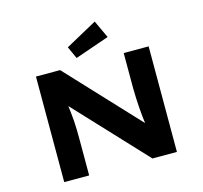

<svg xmlns="http://www.w3.org/2000/svg" viewBox="-129 -1086 1301 1230"><g transform="rotate(-15 521.5 -471.5)"><path d="M147.7 0V-700H307.8L774.9 -200.5L749.7 -204.7Q744.1 -242.3 740.6 -275.6Q737.1 -308.9 735.1 -339.8Q733.1 -370.7 731.6 -401Q730.1 -431.3 729.9 -462.5Q729.7 -493.7 729.7 -527.4V-700H895.1V0H733L249.9 -516.4L293.1 -508.6Q296.7 -484.9 299.4 -461.8Q302.2 -438.7 304.9 -414.3Q307.7 -389.9 309.7 -362.9Q311.7 -335.9 312.4 -303.8Q313.1 -271.7 313.1 -233.6V0ZM430.2 -747.5 393.6 -828.2 602.5 -943 656.9 -826Z"/></g></svg>

Font: Lexend Peta
Style: Regular
Weight: 400
Designer: Bonnie Shaver-Troup, Thomas Jockin
Foundry: Lexend
Version: Version 1.007